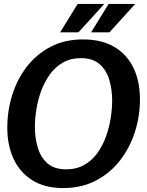

<svg xmlns="http://www.w3.org/2000/svg" viewBox="-20 -943 747 974"><path d="M300 11Q207 11 144 -28.5Q81 -68 49 -137Q17 -206 17 -295Q17 -381 42 -461Q67 -541 116 -604.5Q165 -668 236.5 -705.5Q308 -743 401 -743Q496 -743 560 -705Q624 -667 657 -599Q690 -531 690 -439Q690 -353 664 -272.5Q638 -192 588 -128Q538 -64 465.5 -26.5Q393 11 300 11ZM316 -84Q368 -84 407.5 -106.5Q447 -129 474 -166.5Q501 -204 517.5 -250Q534 -296 541.5 -344Q549 -392 549 -434Q549 -487 535 -536Q521 -585 486.5 -616.5Q452 -648 390 -648Q338 -648 299 -625.5Q260 -603 233 -565.5Q206 -528 189 -482Q172 -436 164.5 -388Q157 -340 157 -298Q157 -246 171 -196.5Q185 -147 219.5 -115.5Q254 -84 316 -84ZM374 -923H509L378 -779H285ZM531 -923H666L535 -779H442Z"/></svg>

Font: Rosario
Style: Bold Italic
Weight: 700
Italic angle: -8.05°
Designer: Hector Gatti
Foundry: Omnibus Type
Version: Version 1.101; ttfautohint (v1.8.1.43-b0c9)